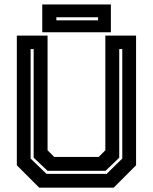

<svg xmlns="http://www.w3.org/2000/svg" viewBox="-20 -864 704 884"><path d="M160.5 0 57.5 -103V-700H199V-172L229.5 -141.5H434.5L465 -172V-700H606.5V-103L503.5 0ZM194 -63.5H471L543 -134V-638H529V-138L466 -77.5H199L135 -138V-638H121V-134ZM174.5 -715.5V-843.5H490.5V-715.5ZM239.5 -770.5H431.5V-784.5H239.5Z"/></svg>

Font: Tourney Thin
Style: Regular
Weight: 100
Designer: Tyler Finck
Foundry: Etcetera Type Co
Version: Version 1.015